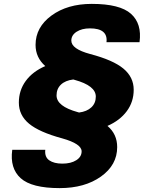

<svg xmlns="http://www.w3.org/2000/svg" viewBox="-20 -764 781 988"><path d="M452 -744Q597 -744 654 -693Q711 -642 698 -547H528Q536 -618 443 -618Q401 -618 374 -600.5Q347 -583 347 -555Q347 -512 444 -486Q562 -455 615 -411Q668 -367 668 -302Q668 -240 632.5 -192Q597 -144 533 -116Q583 -74 583 -7Q583 85 499.5 144.5Q416 204 287 204Q143 204 86.5 153Q30 102 43 7H213Q209 44 233.5 61Q258 78 301 78Q345 78 372.5 60.5Q400 43 400 15Q400 -24 300 -52Q182 -84 129.5 -127.5Q77 -171 77 -236Q77 -299 112.5 -347.5Q148 -396 213 -424Q163 -468 163 -533Q163 -624 245 -684Q327 -744 452 -744ZM271 -273Q271 -217 380 -187L387 -185Q427 -190 450 -211.5Q473 -233 473 -267Q473 -323 364 -353L357 -355Q316 -350 293.5 -328.5Q271 -307 271 -273Z"/></svg>

Font: Nacelle Heavy
Style: Italic
Weight: 800
Italic angle: -12°
Designer: Sora Sagano
Foundry: Sora Sagano
Version: Version 1.000;FEAKit 1.0